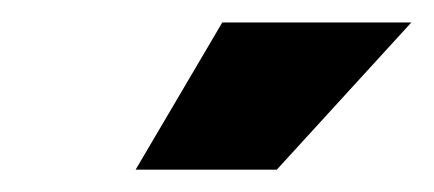

<svg xmlns="http://www.w3.org/2000/svg" viewBox="-20 -889 384 170"><path d="M100.1 -738.8 176.8 -869.1H344.2L225.1 -738.8Z"/></svg>

Font: Hubot Sans Expanded
Style: Bold
Weight: 700
Width: 7
Designer: Deni Anggara
Foundry: GitHub
Version: Version 1.001;gftools[0.9.31]